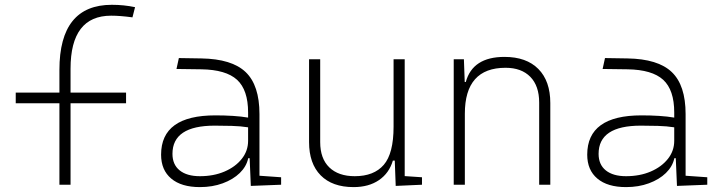

<svg xmlns="http://www.w3.org/2000/svg" viewBox="-20 -762 2970 792"><path d="M225.1 0V-335.9H44.9V-379.9H225.1V-473.6Q225.1 -742.2 441.4 -742.2Q491.2 -742.2 537.1 -732.4L526.4 -690.4Q475.6 -697.3 438.5 -697.3Q271 -697.3 271 -478.5V-379.9H500V-335.9H271V0Z M1014.6 4.9 1009.8 -109.4H1003.9Q996.6 -75.2 969 -48.3Q941.4 -21.5 898.9 -5.9Q856.4 9.8 804.7 9.8Q728 9.8 686.3 -25.4Q644.5 -60.5 644.5 -124Q644.5 -286.1 868.2 -286.1Q906.2 -286.1 941.2 -283.9Q976.1 -281.7 1003.4 -276.9V-297.9Q1003.4 -391.1 957.8 -432.9Q912.1 -474.6 810.5 -476.1L708 -477.5L717.8 -522.5L810.5 -521Q936.5 -519 993.4 -464.6Q1050.3 -410.2 1050.3 -291.5V-37.1L1139.6 -30.8V0ZM1003.4 -236.8Q972.7 -241.7 935.8 -242.7Q898.9 -243.7 865.7 -243.7Q691.4 -243.7 691.4 -127.4Q691.4 -83 721.2 -59.1Q751 -35.2 804.7 -35.2Q861.3 -35.2 906.2 -54.4Q951.2 -73.7 977.3 -106.7Q1003.4 -139.6 1003.4 -181.2Z M1438.5 9.8Q1350.6 9.8 1302.7 -38.8Q1254.9 -87.4 1254.9 -175.8V-517.6H1300.8V-175.8Q1300.8 -107.9 1338.4 -71.5Q1376 -35.2 1443.4 -35.2Q1522.5 -35.2 1563 -82Q1603.5 -128.9 1603.5 -239.3V-517.6H1649.4V-35.6L1720.7 -30.8V0L1612.3 4.9L1608.4 -99.6H1600.6Q1585.4 -47.9 1543.2 -19Q1501 9.8 1438.5 9.8Z M2204.1 0V-338.9Q2204.1 -407.7 2167.5 -445.1Q2130.9 -482.4 2065.4 -482.4Q1897.5 -482.4 1897.5 -293V0H1851.6V-517.6H1893.6L1897 -423.8H1901.4Q1929.7 -527.3 2061 -527.3Q2151.4 -527.3 2200.7 -477.5Q2250 -427.7 2250 -336.9V0Z M2772.5 4.9 2767.6 -109.4H2761.7Q2754.4 -75.2 2726.8 -48.3Q2699.2 -21.5 2656.7 -5.9Q2614.3 9.8 2562.5 9.8Q2485.8 9.8 2444.1 -25.4Q2402.3 -60.5 2402.3 -124Q2402.3 -286.1 2626 -286.1Q2664.1 -286.1 2699 -283.9Q2733.9 -281.7 2761.2 -276.9V-297.9Q2761.2 -391.1 2715.6 -432.9Q2669.9 -474.6 2568.4 -476.1L2465.8 -477.5L2475.6 -522.5L2568.4 -521Q2694.3 -519 2751.2 -464.6Q2808.1 -410.2 2808.1 -291.5V-37.1L2897.5 -30.8V0ZM2761.2 -236.8Q2730.5 -241.7 2693.6 -242.7Q2656.7 -243.7 2623.5 -243.7Q2449.2 -243.7 2449.2 -127.4Q2449.2 -83 2479 -59.1Q2508.8 -35.2 2562.5 -35.2Q2619.1 -35.2 2664.1 -54.4Q2709 -73.7 2735.1 -106.7Q2761.2 -139.6 2761.2 -181.2Z"/></svg>

Font: Cascadia Code NF ExtraLight
Style: Regular
Weight: 200
Monospace: yes
Designer: Aaron Bell
Foundry: Saja Typeworks
Version: Version 2404.023; ttfautohint (v1.8.4)